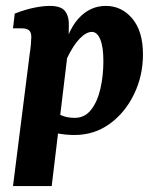

<svg xmlns="http://www.w3.org/2000/svg" viewBox="-20 -450 529 650"><path d="M232 7Q200 7 169 0.5Q138 -6 115 -14L151 -79Q170 -67 189 -59Q208 -51 233 -51Q267 -51 288.5 -78.5Q310 -106 320 -150Q330 -194 330 -243Q330 -291 319.5 -316.5Q309 -342 291 -342Q272 -342 250 -319.5Q228 -297 206 -251L191 -258Q206 -343 245 -386.5Q284 -430 338 -430Q392 -430 428 -387Q464 -344 464 -266Q464 -193 433.5 -130.5Q403 -68 351 -30.5Q299 7 232 7ZM24 180 81 -271Q83 -282 84.5 -299.5Q86 -317 86 -325Q86 -341 78 -347.5Q70 -354 54 -354H24L30 -404Q66 -418 96 -424Q126 -430 149 -430Q187 -430 200.5 -412Q214 -394 213 -364L212 -294L155 180Z"/></svg>

Font: Yrsa
Style: Italic
Weight: 400
Italic angle: -7.10001°
Designer: Anna Giedrys (Yrsa+Rasa design), David Brezina (Yrsa art-direction, Rasa art-direction, design)
Foundry: Rosetta Type Foundry
Version: Version 2.004